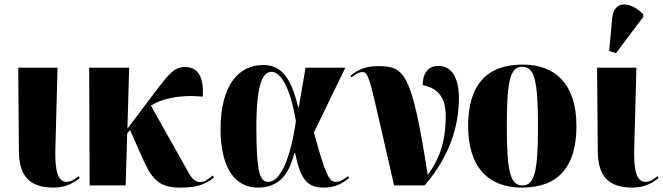

<svg xmlns="http://www.w3.org/2000/svg" viewBox="-20 -844 3018 874"><path d="M225 10C285 10 323 -17 343 -34L338 -42C320 -28 303 -16 282 -16C231 -16 231 -109 232 -166L242 -536H63L66 -160C66 -43 113 10 225 10Z M388 0H552L559 -236L572 -252L627 -128C667 -39 696 10 797 10C856 10 904 5 954 -36L949 -45C923 -24 907 -15 892 -15C874 -15 857 -26 843 -50L667 -363C710 -391 788 -415 903 -404C908 -483 888 -539 822 -539C772 -539 748 -507 678 -415L560 -258L568 -536H386Z M1153 10C1248 10 1295 -47 1320 -148H1323C1349 -23 1380 10 1455 10C1504 10 1538 -8 1569 -34L1564 -42C1543 -25 1526 -16 1509 -16C1478 -16 1462 -47 1409 -241L1552 -536H1371L1340 -356H1337C1301 -512 1247 -548 1176 -548C1066 -548 984 -454 984 -257C984 -65 1060 10 1153 10ZM1202 -16C1165 -16 1147 -50 1147 -264C1147 -473 1179 -517 1217 -517C1252 -517 1299 -461 1327 -292C1296 -82 1243 -16 1202 -16Z M1774 0H1913C2030 -136 2069 -274 2069 -398C2069 -490 2036 -544 1976 -544C1941 -544 1905 -525 1904 -457C1964 -444 2009 -411 2009 -316C2009 -226 1993 -136 1927 -48C1854 -516 1822 -543 1700 -543C1634 -543 1600 -519 1575 -499L1581 -492C1603 -510 1618 -516 1629 -516C1663 -516 1663 -478 1774 0Z M2356 10C2519 10 2604 -82 2604 -270C2604 -458 2511 -550 2359 -550C2196 -550 2111 -458 2111 -270C2111 -82 2204 10 2356 10ZM2358 0C2304 0 2287 -58 2287 -270C2287 -482 2304 -540 2357 -540C2412 -540 2429 -482 2429 -270C2429 -58 2412 0 2358 0Z M2784 -602 2908 -767V-779C2853 -836 2775 -847 2767 -762L2753 -612ZM2860 10C2920 10 2958 -17 2978 -34L2973 -42C2955 -28 2938 -16 2917 -16C2866 -16 2866 -109 2867 -166L2877 -536H2698L2701 -160C2701 -43 2748 10 2860 10Z"/></svg>

Font: Noto Serif Display Condensed Black
Style: Regular
Weight: 900
Width: 3
Designer: Monotype Design Team
Foundry: Monotype Imaging Inc.
Version: Version 2.009